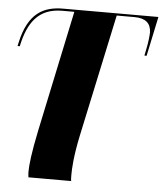

<svg xmlns="http://www.w3.org/2000/svg" viewBox="-54 -584 741 871"><g transform="rotate(5 316.0 -148.0)"><path d="M108 240H303C301 237 301 225 301 211C301 182 304 126 323 35L443 -526H524C574 -526 599 -505 600 -463C600 -448 596 -415 592 -396L584 -356H594L632 -536H199C112 -536 40 -504 10 -363L7 -349H17C40 -458 87 -526 195 -526H250L134 23C112 128 106 184 106 215C106 225 107 233 108 240Z"/></g></svg>

Font: Noto Serif Display Black
Style: Italic
Weight: 900
Italic angle: -12°
Designer: Monotype Design Team
Foundry: Monotype Imaging Inc.
Version: Version 2.009